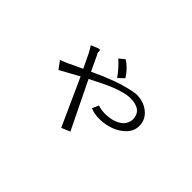

<svg xmlns="http://www.w3.org/2000/svg" viewBox="-84 -899 1168 1168"><g transform="rotate(45 500.0 -315.0)"><path d="M189.5 -315.4 226.6 -265.6 349.6 -333 487.3 -28.3 543 -51.8 394.5 -356.4Q486.3 -404.3 543 -426.8Q614.3 -454.1 656.2 -454.1Q707 -454.1 733.4 -433.6Q758.8 -413.1 759.8 -374Q758.8 -340.8 735.4 -316.4Q713.9 -295.9 677.7 -285.2Q645.5 -276.4 610.4 -277.3Q576.2 -278.3 553.7 -287.1L535.2 -245.1Q569.3 -229.5 617.2 -230.5Q665 -231.4 710 -248Q756.8 -266.6 784.2 -296.9Q815.4 -330.1 815.4 -371.1Q815.4 -429.7 768.6 -464.8Q724.6 -498 663.1 -496.1Q597.7 -487.3 515.6 -458Q454.1 -435.5 374 -398.4L327.1 -498Q323.2 -502.9 321.3 -508.8Q321.3 -511.7 321.3 -518.6Q321.3 -528.3 318.4 -530.3Q313.5 -533.2 297.9 -527.3L258.8 -510.7Q266.6 -502 286.1 -464.8Q302.7 -431.6 328.1 -377L308.6 -368.2Q256.8 -343.8 236.3 -334Q203.1 -319.3 189.5 -315.4ZM469.7 -600.6 434.6 -572.3Q455.1 -553.7 474.6 -532.2Q497.1 -506.8 513.7 -483.4L549.8 -517.6Q534.2 -544.9 506.8 -571.3Q484.4 -592.8 469.7 -600.6Z"/></g></svg>

Font: Dotum
Style: Regular
Weight: 400
Version: Version 2.21